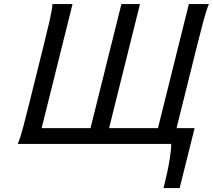

<svg xmlns="http://www.w3.org/2000/svg" viewBox="-20 -719 1063 959"><path d="M923.3 -698.7H1023.4Q1011.2 -669.9 996.8 -616.7Q982.4 -563.5 964.8 -492.7L861.8 -79.1H952.1L877.4 220.2H796.9Q804.7 189.9 813.5 149.9Q822.3 109.9 828.6 70.1Q835 30.3 835 0H68.4Q81.1 -28.8 95.5 -83Q109.9 -137.2 127.4 -208L198.2 -492.7Q215.8 -563.5 228 -616.7Q240.2 -669.9 242.2 -698.7H342.3L188 -79.1H432.1L586.4 -698.7H679.2L524.9 -79.1H769Z"/></svg>

Font: Andika
Style: Italic
Weight: 400
Italic angle: -14°
Designer: Victor Gaultney, Annie Olsen, Julie Remington, Don Collingsworth, Eric Hays, Becca Hirsbrunner
Foundry: SIL International
Version: Version 6.101